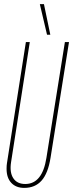

<svg xmlns="http://www.w3.org/2000/svg" viewBox="-20 -905 356 935"><path d="M98 10Q58 10 35 -14.5Q12 -39 12 -83Q12 -94 12.5 -98.5Q13 -103 14 -111L106 -700H125L34 -116Q26 -66 44.5 -37.5Q63 -9 103 -9Q186 -9 206 -136L296 -700H316L226 -136Q214 -61 182.5 -25.5Q151 10 98 10ZM209 -736 174 -885H194L225 -736Z"/></svg>

Font: Georama ExtraCondensed Thin
Style: Italic
Weight: 100
Width: 2
Italic angle: -9°
Designer: Jean-Baptiste Levee
Foundry: Production Type
Version: Version 1.001